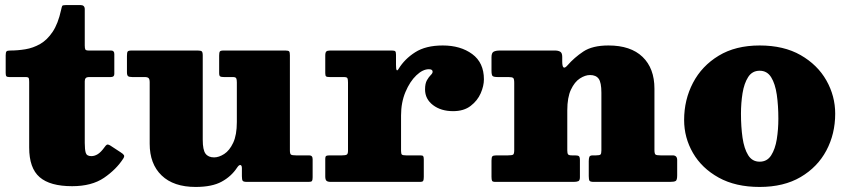

<svg xmlns="http://www.w3.org/2000/svg" viewBox="-20 -720 3351 760"><path d="M468 -92.5Q440.5 -49.5 391.8 -16.2Q343 17 265.5 17Q178 17 136.8 -18.8Q95.5 -54.5 95.5 -136V-395.5Q95.5 -406.5 93.8 -410.8Q92 -415 81 -415H17Q8 -415 5.2 -418.2Q2.5 -421.5 2.5 -431V-501Q2.5 -513 5.8 -516.5Q9 -520 20.5 -520Q50 -520 80.5 -525Q111 -530 138.8 -545.8Q166.5 -561.5 188.2 -593.8Q210 -626 222 -681.5Q224.5 -693 226.2 -696.5Q228 -700 242 -700H298.5Q315.5 -700 315.5 -683.5V-540Q315.5 -528.5 317.8 -524.2Q320 -520 331.5 -520H420Q432.5 -520 432.5 -506V-427Q432.5 -415 418.5 -415H331.5Q315.5 -415 315.5 -398.5V-154Q315.5 -128 319.5 -115Q323.5 -102 341.5 -102Q354.5 -102 367 -109.8Q379.5 -117.5 393.5 -137Q399 -145 403 -147.2Q407 -149.5 416.5 -144L457 -117.5Q467.5 -111 470.5 -106Q473.5 -101 468 -92.5Z M572.5 -151V-394.5Q572.5 -406.5 568.2 -410.8Q564 -415 552.5 -415H503.5Q491.5 -415 487 -418.5Q482.5 -422 482.5 -434V-498.5Q482.5 -511.5 485.2 -515.8Q488 -520 500.5 -520H762.5Q774.5 -520 778.5 -516.8Q782.5 -513.5 782.5 -500.5V-167Q782.5 -126.5 793.5 -111.8Q804.5 -97 827.5 -97Q846.5 -97 867.5 -110.5Q888.5 -124 903 -154.8Q917.5 -185.5 917.5 -237V-394Q917.5 -405.5 915 -410.2Q912.5 -415 901.5 -415H866.5Q855.5 -415 851.5 -417.5Q847.5 -420 847.5 -431V-500Q847.5 -512 850.2 -516Q853 -520 864.5 -520H1110.5Q1122 -520 1124.8 -516.2Q1127.5 -512.5 1127.5 -501V-125Q1127.5 -110.5 1132.2 -107.8Q1137 -105 1151.5 -105H1204Q1217.5 -105 1217.5 -90V-18.5Q1217.5 -7.5 1215 -3.8Q1212.5 0 1202 0H958Q944 0 940.8 -4.2Q937.5 -8.5 937.5 -22.5V-54Q937.5 -65.5 931.8 -66.8Q926 -68 918.5 -56.5Q895.5 -21.5 857.2 -0.8Q819 20 754.5 20Q667 20 619.8 -25.5Q572.5 -71 572.5 -151Z M1357.5 -393.5Q1357.5 -406 1355.2 -410.5Q1353 -415 1340.5 -415H1285.5Q1274.5 -415 1271 -417.5Q1267.5 -420 1267.5 -430.5V-500Q1267.5 -512 1271.5 -516Q1275.5 -520 1286.5 -520H1531.5Q1541.5 -520 1544.5 -517Q1547.5 -514 1547.5 -503.5V-463Q1547.5 -430.5 1557.5 -447Q1581.5 -486.5 1623.5 -513.2Q1665.5 -540 1732.5 -540Q1803 -540 1849.2 -506Q1895.5 -472 1895.5 -406Q1895.5 -380 1882.8 -350.8Q1870 -321.5 1843 -300.8Q1816 -280 1773.5 -280Q1725.5 -280 1694 -304Q1662.5 -328 1662.5 -366Q1662.5 -389.5 1670 -402.5Q1677.5 -415.5 1685 -422.8Q1692.5 -430 1692.5 -436Q1692.5 -446 1677.5 -446Q1653.5 -446 1628 -421.8Q1602.5 -397.5 1585 -356Q1567.5 -314.5 1567.5 -263V-122.5Q1567.5 -110.5 1571.2 -107.8Q1575 -105 1587.5 -105H1643.5Q1653 -105 1655.2 -101.8Q1657.5 -98.5 1657.5 -88.5V-20Q1657.5 -8.5 1655.2 -4.2Q1653 0 1641.5 0H1289.5Q1277 0 1272.2 -4.5Q1267.5 -9 1267.5 -21.5V-90Q1267.5 -101 1271.5 -103Q1275.5 -105 1286.5 -105H1334Q1347 -105 1352.2 -107.8Q1357.5 -110.5 1357.5 -123Z M1992.5 -415H1950.5Q1933.5 -415 1929.5 -419.5Q1925.5 -424 1925.5 -440.5V-493.5Q1925.5 -511 1934.2 -515.5Q1943 -520 1958.5 -520H2177.5Q2189 -520 2197.2 -515.5Q2205.5 -511 2205.5 -495V-477Q2205.5 -437.5 2226 -461Q2253 -492 2289 -516Q2325 -540 2388.5 -540Q2476.5 -540 2523.5 -494.8Q2570.5 -449.5 2570.5 -369V-126.5Q2570.5 -111.5 2574.8 -108.2Q2579 -105 2594.5 -105H2642.5Q2660.5 -105 2660.5 -86.5V-26Q2660.5 -7.5 2654.8 -3.8Q2649 0 2631.5 0H2330.5Q2316.5 0 2313.5 -4.5Q2310.5 -9 2310.5 -23V-82Q2310.5 -92.5 2312.8 -98.8Q2315 -105 2326.5 -105H2339.5Q2353 -105 2356.8 -108.2Q2360.5 -111.5 2360.5 -124.5V-353Q2360.5 -393.5 2349.8 -408.2Q2339 -423 2315.5 -423Q2296.5 -423 2275.5 -409.5Q2254.5 -396 2240 -365.2Q2225.5 -334.5 2225.5 -283V-124.5Q2225.5 -113.5 2228.5 -109.2Q2231.5 -105 2243.5 -105H2255.5Q2267 -105 2271.2 -102Q2275.5 -99 2275.5 -86.5V-18.5Q2275.5 -5.5 2269 -2.8Q2262.5 0 2250.5 0H1941.5Q1930 0 1927.8 -4.2Q1925.5 -8.5 1925.5 -20.5V-84Q1925.5 -97.5 1929 -101.2Q1932.5 -105 1945.5 -105H1990.5Q2006 -105 2010.8 -107.8Q2015.5 -110.5 2015.5 -126V-392Q2015.5 -407.5 2011.5 -411.2Q2007.5 -415 1992.5 -415Z M2688 -245Q2688 -325 2723 -392Q2758 -459 2824.8 -499.5Q2891.5 -540 2987 -540Q3082.5 -540 3149.2 -501.8Q3216 -463.5 3251 -401.8Q3286 -340 3286 -270Q3286 -190 3251 -124.2Q3216 -58.5 3149.2 -19.2Q3082.5 20 2987 20Q2891.5 20 2824.8 -17Q2758 -54 2723 -114.5Q2688 -175 2688 -245ZM2913 -270Q2913 -218 2919.2 -174.8Q2925.5 -131.5 2941.5 -105.8Q2957.5 -80 2987 -80Q3016.5 -80 3032.5 -105Q3048.5 -130 3054.8 -169Q3061 -208 3061 -250Q3061 -302 3054.8 -345.2Q3048.5 -388.5 3032.5 -414.2Q3016.5 -440 2987 -440Q2957.5 -440 2941.5 -415Q2925.5 -390 2919.2 -351Q2913 -312 2913 -270Z"/></svg>

Font: Besley* Fatface
Style: Regular
Weight: 900
Designer: Owen Earl
Foundry: indestructible type*
Version: Version 3.000; ttfautohint (v1.8.3)